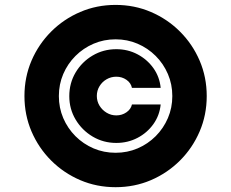

<svg xmlns="http://www.w3.org/2000/svg" viewBox="-20 -759 952 790"><path d="M265.1 -363.3Q265.1 -417 291 -460.7Q316.9 -504.4 361.1 -530.5Q405.3 -556.6 458.5 -556.6Q505.9 -556.6 545.7 -535.6Q585.4 -514.6 611.1 -478.8Q636.7 -442.9 641.1 -397.5H522.9Q518.6 -418 500.2 -430.7Q481.9 -443.4 458.5 -443.4Q437 -443.4 418.7 -432.9Q400.4 -422.4 389.4 -404.3Q378.4 -386.2 378.4 -364.3Q378.4 -342.3 389.4 -324.2Q400.4 -306.2 418.7 -295.2Q437 -284.2 458.5 -284.2Q481.9 -284.2 500.2 -296.9Q518.6 -309.6 522.9 -329.1H641.1Q636.7 -284.2 611.1 -248.3Q585.4 -212.4 545.7 -191.7Q505.9 -170.9 458.5 -170.9Q405.3 -170.9 361.3 -197Q317.4 -223.1 291.3 -266.8Q265.1 -310.5 265.1 -363.3ZM455.6 11.2Q377.9 11.2 310.1 -17.8Q242.2 -46.9 190.4 -98.6Q138.7 -150.4 109.6 -218.3Q80.6 -286.1 80.6 -363.8Q80.6 -441.4 109.6 -509.3Q138.7 -577.1 190.4 -628.9Q242.2 -680.7 310.1 -709.7Q377.9 -738.8 455.6 -738.8Q533.2 -738.8 601.1 -709.7Q668.9 -680.7 720.7 -628.9Q772.5 -577.1 801.5 -509.3Q830.6 -441.4 830.6 -363.8Q830.6 -286.1 801.5 -218.3Q772.5 -150.4 720.7 -98.6Q668.9 -46.9 601.1 -17.8Q533.2 11.2 455.6 11.2ZM455.6 -130.4Q503.9 -130.4 546.1 -148.4Q588.4 -166.5 620.6 -198.7Q652.8 -231 670.9 -273.2Q689 -315.4 689 -363.8Q689 -412.1 670.9 -454.3Q652.8 -496.6 620.6 -528.8Q588.4 -561 546.1 -579.1Q503.9 -597.2 455.6 -597.2Q407.2 -597.2 365 -579.1Q322.8 -561 290.5 -528.8Q258.3 -496.6 240.2 -454.3Q222.2 -412.1 222.2 -363.8Q222.2 -315.4 240.2 -273.2Q258.3 -231 290.5 -198.7Q322.8 -166.5 365 -148.4Q407.2 -130.4 455.6 -130.4Z"/></svg>

Font: Inter 17pt Black
Style: Regular
Weight: 900
Version: Version 4.001;git-66647c0bb